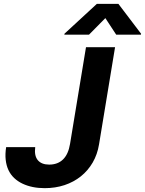

<svg xmlns="http://www.w3.org/2000/svg" viewBox="-20 -974 758 1004"><path d="M12.1 -204.5H164.1Q158.4 -159.1 177.9 -136.2Q197.4 -113.3 237.2 -113.3Q282 -113.3 309.7 -140.4Q337.4 -167.6 346.2 -221.2L429.7 -727.3H581.7L497.9 -219.1Q489.3 -166.5 464.7 -124.1Q440 -81.7 402.7 -51.8Q365.4 -22 317.3 -6Q269.2 9.9 213.8 9.9Q147.7 9.9 98 -13.5Q73.2 -25.2 54.3 -43Q35.5 -60.7 24.3 -84.5Q13.1 -108.3 9.8 -138.3Q6.4 -168.3 12.1 -204.5ZM316.4 -792.6 317.1 -797.6 486.5 -953.8H599.1L717.7 -797.6L717 -792.6H587.7L530.9 -879.3L445.3 -792.6Z"/></svg>

Font: Inter P
Style: Bold Italic
Weight: 700
Italic angle: 9.39999°
Designer: Rasmus Andersson
Foundry: rsms
Version: Version 3.018;git-588b23468